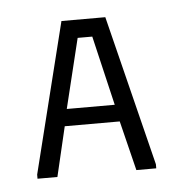

<svg xmlns="http://www.w3.org/2000/svg" viewBox="-33 -732 307 327"><g transform="rotate(-5 121.0 -568.0)"><path d="M19 -436V-443L83 -700H158L222 -443V-436H188L167 -521H73L53 -436ZM79 -550H161L133 -669H108Z"/></g></svg>

Font: Phudu
Style: Regular
Weight: 400
Version: Version 1.005;gftools[0.9.23]